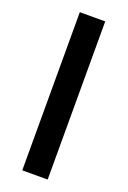

<svg xmlns="http://www.w3.org/2000/svg" viewBox="-131 -706 501 753"><g transform="rotate(20 119.0 -330.0)"><path d="M66 0V-660H172V0Z"/></g></svg>

Font: Bricolage Grotesque 10pt Condensed Medium
Style: Regular
Weight: 500
Width: 3
Designer: Mathieu Triay
Foundry: Atelier Triay
Version: Version 1.000; ttfautohint (v1.8.4.7-5d5b);gftools[0.9.32]